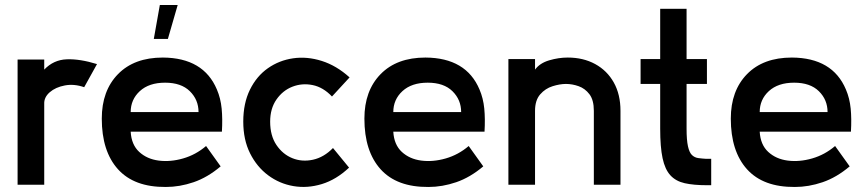

<svg xmlns="http://www.w3.org/2000/svg" viewBox="-20 -735 3451 764"><path d="M50 0V-498H156V-458Q193 -497 245.5 -499Q298 -501 366 -480L315 -388Q275 -402 238 -395Q201 -388 178 -368Q155 -348 156 -322V0Z M863 -211H500Q503 -159 534 -130.5Q565 -102 611.5 -96Q658 -90 708.5 -104.5Q759 -119 800 -154L858 -73Q806 -29 750.5 -10Q695 9 640 9Q514 10 449.5 -61.5Q385 -133 385 -263Q385 -374 449.5 -440Q514 -506 628 -506Q790 -505 843 -379Q858 -344 862 -303Q866 -262 863 -211ZM637 -406Q573 -406 536.5 -372.5Q500 -339 500 -289H770Q770 -338 735.5 -372Q701 -406 637 -406ZM592 -580H648L687 -715H616Z M1369 -68Q1318 -20 1260.5 -2.5Q1203 15 1147.5 5.5Q1092 -4 1047 -37.5Q1002 -71 975 -125Q948 -179 948 -251Q948 -324 974.5 -378Q1001 -432 1046 -463.5Q1091 -495 1146.5 -503Q1202 -511 1260.5 -492.5Q1319 -474 1371 -427L1301 -351Q1266 -388 1224 -396.5Q1182 -405 1143.5 -390Q1105 -375 1080 -339Q1055 -303 1055 -251Q1055 -195 1080 -158Q1105 -121 1143.5 -105.5Q1182 -90 1225.5 -99.5Q1269 -109 1305 -146Z M1908 -211H1545Q1548 -159 1579 -130.5Q1610 -102 1656.5 -96Q1703 -90 1753.5 -104.5Q1804 -119 1845 -154L1903 -73Q1851 -29 1795.5 -10Q1740 9 1685 9Q1559 10 1494.5 -61.5Q1430 -133 1430 -263Q1430 -374 1494.5 -440Q1559 -506 1673 -506Q1835 -505 1888 -379Q1903 -344 1907 -303Q1911 -262 1908 -211ZM1682 -406Q1618 -406 1581.5 -372.5Q1545 -339 1545 -289H1815Q1815 -338 1780.5 -372Q1746 -406 1682 -406Z M2449 0H2343V-294Q2343 -337 2325.5 -360Q2308 -383 2282.5 -392Q2257 -401 2232 -401Q2208 -401 2179 -392Q2150 -383 2129.5 -359.5Q2109 -336 2109 -294V0H2003V-500H2109V-458Q2128 -484 2165.5 -495Q2203 -506 2239 -506Q2301 -506 2348.5 -480Q2396 -454 2422.5 -406.5Q2449 -359 2449 -294Z M2607 -223V-401H2529V-500H2607V-700H2712V-500H2793V-401H2712V-223Q2712 -178 2717.5 -153Q2723 -128 2733.5 -118Q2744 -108 2758.5 -106Q2773 -104 2790 -103H2810V2H2793Q2740 2 2704.5 -6Q2669 -14 2647.5 -37.5Q2626 -61 2616.5 -105.5Q2607 -150 2607 -223Z M3366 -211H3003Q3006 -159 3037 -130.5Q3068 -102 3114.5 -96Q3161 -90 3211.5 -104.5Q3262 -119 3303 -154L3361 -73Q3309 -29 3253.5 -10Q3198 9 3143 9Q3017 10 2952.5 -61.5Q2888 -133 2888 -263Q2888 -374 2952.5 -440Q3017 -506 3131 -506Q3293 -505 3346 -379Q3361 -344 3365 -303Q3369 -262 3366 -211ZM3140 -406Q3076 -406 3039.5 -372.5Q3003 -339 3003 -289H3273Q3273 -338 3238.5 -372Q3204 -406 3140 -406Z"/></svg>

Font: Kulim Park SemiBold
Style: Regular
Weight: 600
Designer: Noponies / Dale Sattler
Foundry: Noponies
Version: Version 1.000; ttfautohint (v1.8.3)